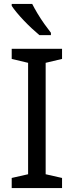

<svg xmlns="http://www.w3.org/2000/svg" viewBox="-20 -964 379 984"><path d="M298 0H40V-52L124 -71V-642L40 -662V-714H298V-662L214 -642V-71L298 -52ZM145 -944Q156 -922 172.5 -894.5Q189 -867 207.5 -841Q226 -815 241 -796V-784H182Q165 -798 144 -817.5Q123 -837 102.5 -858.5Q82 -880 65.5 -900Q49 -920 40 -934V-944Z"/></svg>

Font: Noto Sans Kannada
Style: Regular
Weight: 400
Designer: Jelle Bosma - Monotype Design Team
Foundry: Monotype Imaging Inc.
Version: Version 2.003